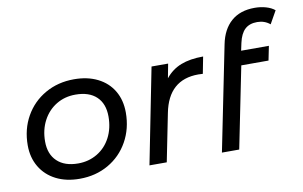

<svg xmlns="http://www.w3.org/2000/svg" viewBox="-77 -896 1654 1049"><g transform="rotate(-10 750.0 -371.0)"><path d="M38 -223Q38 -312 78 -383Q118 -454 189 -494.5Q260 -535 349 -535Q424 -535 480 -507Q536 -479 566.5 -427.5Q597 -376 597 -307Q597 -218 557 -146.5Q517 -75 446.5 -34.5Q376 6 287 6Q212 6 156 -22.5Q100 -51 69 -103Q38 -155 38 -223ZM500 -302Q500 -373 459 -412Q418 -451 342 -451Q283 -451 236 -422.5Q189 -394 162 -343Q135 -292 135 -227Q135 -157 176.5 -117.5Q218 -78 293 -78Q352 -78 399.5 -106.5Q447 -135 473.5 -186Q500 -237 500 -302Z M1066 -535 1048 -442Q1039 -443 1023 -443Q858 -443 823 -265L770 0H674L779 -530H871L856 -451Q891 -495 942 -515Q993 -535 1066 -535Z M1285 -572 1276 -530H1430L1414 -451H1263L1172 0H1076L1193 -580Q1209 -661 1258.5 -704.5Q1308 -748 1389 -748Q1422 -748 1451.5 -739.5Q1481 -731 1500 -715L1460 -644Q1430 -669 1389 -669Q1346 -669 1321 -645.5Q1296 -622 1285 -572Z"/></g></svg>

Font: Montserrat Alternates Medium
Style: Italic
Weight: 500
Italic angle: -11.3°
Designer: Julieta Ulanovsky
Foundry: Julieta Ulanovsky
Version: Version 7.200